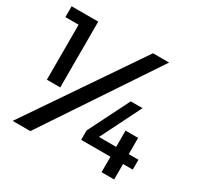

<svg xmlns="http://www.w3.org/2000/svg" viewBox="-151 -872 1069 1044"><g transform="rotate(30 383.5 -350.0)"><path d="M14 -700H181V-287H97V-632H14ZM525 -700H626L159 0H48ZM551 -413H625L498 -159H606V-261H685V-159H746V-97H685V0H606V-97H422V-156Z"/></g></svg>

Font: Steamflix Grotesk
Style: Regular
Weight: 400
Designer: Julieta Ulanovsky
Foundry: Julieta Ulanovsky
Version: Version 4.000;PS 004.000;hotconv 1.0.88;makeotf.lib2.5.64775